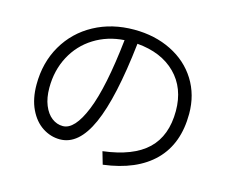

<svg xmlns="http://www.w3.org/2000/svg" viewBox="-103 -875 1205 1018"><g transform="rotate(15 500.0 -366.5)"><path d="M911 -378Q911 -214 815.5 -118Q720 -22 538 1L518 -68Q682 -88 760.5 -163Q839 -238 839 -374Q839 -500 761.5 -577.5Q684 -655 550 -666Q516 -361 451 -215.5Q386 -70 283 -70Q232 -70 187.5 -99Q143 -128 116 -184.5Q89 -241 89 -319Q89 -440 144 -534.5Q199 -629 296 -681.5Q393 -734 515 -734Q629 -734 719.5 -689Q810 -644 860.5 -563Q911 -482 911 -378ZM479 -667Q387 -661 314 -615.5Q241 -570 200 -493Q159 -416 159 -320Q159 -265 175.5 -224.5Q192 -184 219.5 -163Q247 -142 280 -142Q345 -142 397.5 -271.5Q450 -401 479 -667Z"/></g></svg>

Font: IBM Plex Sans JP
Style: Regular
Weight: 400
Designer: Mike Abbink; Paul van der Laan; Pieter van Rosmalen; Wujin Sim; Yejin Wi; Jinhee Kim; Boomi Park; Yona Kim; Kichan Ma
Foundry: Sandoll Inc.
Version: Version 1.001